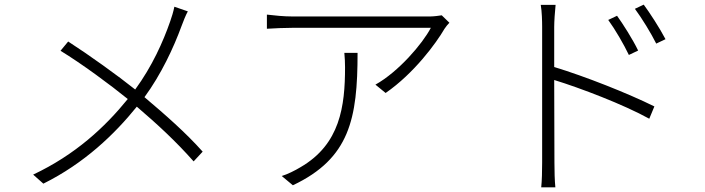

<svg xmlns="http://www.w3.org/2000/svg" viewBox="-20 -773 3040 828"><path d="M274 -594 241 -554C333 -498 456 -407 531 -346C432 -224 305 -106 123 -20L167 19C344 -69 474 -194 570 -313C659 -237 739 -163 815 -77L854 -119C782 -200 693 -278 603 -354C675 -452 729 -568 763 -661C770 -680 781 -708 790 -724L732 -744C728 -724 720 -697 714 -681C683 -592 636 -487 563 -387C488 -447 364 -536 274 -594Z M1918 -675 1885 -707C1874 -705 1849 -702 1835 -702C1770 -702 1279 -702 1240 -702C1205 -702 1164 -706 1131 -710V-649C1166 -651 1205 -653 1240 -653C1278 -653 1763 -653 1838 -653C1802 -584 1698 -463 1599 -408L1643 -372C1766 -457 1861 -587 1897 -649C1903 -658 1911 -668 1918 -675ZM1522 -545H1465C1467 -523 1468 -503 1468 -483C1468 -315 1447 -151 1276 -52C1253 -38 1219 -21 1195 -14L1243 26C1488 -90 1522 -261 1522 -545Z M2641 -705 2603 -687C2633 -646 2670 -582 2692 -536L2732 -555C2709 -603 2665 -672 2641 -705ZM2756 -753 2718 -735C2749 -693 2787 -631 2810 -585L2850 -604C2825 -652 2780 -721 2756 -753ZM2318 -72C2318 -36 2317 7 2314 35H2375C2372 7 2371 -38 2371 -72L2370 -428C2481 -394 2670 -322 2780 -261L2802 -314C2687 -371 2502 -444 2370 -484V-657C2370 -680 2373 -724 2376 -752H2312C2317 -723 2318 -681 2318 -657C2318 -574 2318 -115 2318 -72Z"/></svg>

Font: Noto Sans CJK SC Light
Style: Regular
Weight: 300
Designer: Ryoko NISHIZUKA 西塚涼子 (kana, bopomofo & ideographs); Paul D. Hunt (Latin, Greek & Cyrillic); Sandoll Communications 산돌커뮤니
Foundry: Adobe
Version: Version 2.004;hotconv 1.0.118;makeotfexe 2.5.65603